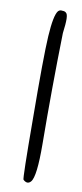

<svg xmlns="http://www.w3.org/2000/svg" viewBox="-79 -662 307 719"><g transform="rotate(10 74.5 -302.5)"><path d="M82 -626Q88.9 -632.8 96.7 -630.9Q108.4 -630.9 112.3 -626Q118.2 -622.1 118.7 -603.5Q119.1 -585 114.3 -548.8Q109.4 -336.9 111.3 -126Q112.3 -2 93.8 18.6Q81.1 33.2 64.5 17.6Q60.5 12.7 59.6 -211.9Q57.6 -448.2 62.5 -528.3Q67.4 -608.4 82 -626Z"/></g></svg>

Font: JasonHandwriting2
Style: Regular
Weight: 400
Version: Version 1.05.10